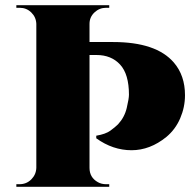

<svg xmlns="http://www.w3.org/2000/svg" viewBox="-20 -720 747 740"><path d="M693 -353Q693 -307 674.5 -264Q656 -221 621 -192Q558 -141 487 -141Q415 -141 351 -187V-197Q387 -203 405.5 -216.5Q424 -230 435 -241Q460 -268 468.5 -304Q477 -340 477 -355Q477 -434 443 -471Q409 -508 352 -508H325V-73Q325 -36 357 -18Q371 -10 389 -10H401V0H43V-10H55Q82 -10 100.5 -28.5Q119 -47 120 -73V-628Q119 -654 100.5 -672Q82 -690 56 -690H43V-700H401V-690H389Q363 -690 344 -672Q325 -654 325 -628V-558H416Q582 -558 650 -479Q693 -429 693 -353Z"/></svg>

Font: Cinzel Decorative Black
Style: Regular
Weight: 900
Designer: Natanael Gama
Version: Version 1.002;PS 001.002;hotconv 1.0.56;makeotf.lib2.0.21325